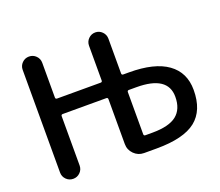

<svg xmlns="http://www.w3.org/2000/svg" viewBox="-121 -929 1241 1081"><g transform="rotate(-20 500.0 -388.0)"><path d="M600.6 -123Q600.6 -113.3 610.4 -113.3H652.3Q752 -113.3 797.4 -149.4Q842.8 -185.5 842.8 -259.8Q842.8 -384.8 655.3 -384.8H610.4Q600.6 -384.8 600.6 -375ZM484.4 -375Q484.4 -384.8 474.6 -384.8H213.9Q204.1 -384.8 204.1 -375V-80.1Q204.1 -55.7 187 -38.6Q169.9 -21.5 145.5 -21.5Q121.1 -21.5 104 -38.6Q86.9 -55.7 86.9 -80.1V-695.3Q86.9 -719.7 104 -736.8Q121.1 -753.9 145.5 -753.9Q169.9 -753.9 187 -736.8Q204.1 -719.7 204.1 -695.3V-487.3Q204.1 -477.5 213.9 -477.5H474.6Q484.4 -477.5 484.4 -487.3V-695.3Q484.4 -719.7 501.5 -736.8Q518.6 -753.9 542.5 -753.9Q566.4 -753.9 583.5 -736.8Q600.6 -719.7 600.6 -695.3V-487.3Q600.6 -477.5 610.4 -477.5H644.5Q796.9 -477.5 875 -421.4Q953.1 -365.2 953.1 -260.7Q953.1 -137.7 879.9 -79.6Q806.6 -21.5 644.5 -21.5H596.7H569.3Q534.2 -21.5 509.3 -46.4Q484.4 -71.3 484.4 -106.4Z"/></g></svg>

Font: Gen Jyuu GothicX Medium
Style: Regular
Weight: 500
Designer: Ryoko NISHIZUKA (kana &amp; ideographs); Paul D. Hunt (Latin, Greek &amp; Cyrillic); Wenlong ZHANG (bopomofo); Sandoll C
Version: Version 1.058.20140828